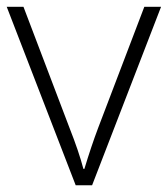

<svg xmlns="http://www.w3.org/2000/svg" viewBox="-20 -551 499 571"><path d="M205.1 0 0 -530.8H49.8L187 -169.9Q214.4 -100.6 228 -48.8H231Q251 -115.2 272 -170.9L409.2 -530.8H459L253.9 0Z"/></svg>

Font: Zoram GWebM Light
Style: Regular
Weight: 300
Foundry: Ascender Corporation
Version: Version 1.000